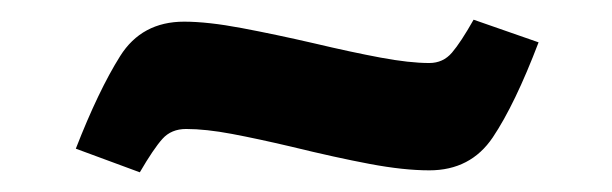

<svg xmlns="http://www.w3.org/2000/svg" viewBox="-20 -401 622 195"><path d="M122 -226 57 -250Q80 -309 102 -344Q124 -379 167 -379Q191 -379 225.5 -372.5Q260 -366 299 -357Q337 -348 366.5 -342.5Q396 -337 416 -337Q430 -337 439 -347.5Q448 -358 461 -381L527 -358Q503 -295 480.5 -261.5Q458 -228 416 -228Q390 -228 355.5 -234.5Q321 -241 276 -252Q242 -260 215.5 -265Q189 -270 169 -270Q154 -270 145 -260Q136 -250 122 -226Z"/></svg>

Font: Literata
Style: Bold
Weight: 700
Designer: Latin by Veronika Burian and Jose Scaglione. Greek by Irene Vlachou. Cyrillic by Vera Evstafieva.
Foundry: TypeTogether
Version: Version 3.103; ttfautohint (v1.8.4.7-5d5b);gftools[0.9.29]